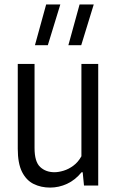

<svg xmlns="http://www.w3.org/2000/svg" viewBox="-20 -828 522 857"><path d="M203.7 9.3Q163 9.3 130.3 -6.8Q97.6 -22.8 78.4 -60.6Q59.3 -98.5 59.3 -164V-542.6H134.2V-167.2Q134.2 -106 159.3 -82.7Q184.3 -59.3 223.2 -59.3Q241.5 -59.3 263.9 -66.1Q286.3 -72.8 307.5 -88.5Q328.7 -104.1 343.4 -130.5V-542.6H418.4V0H354.9L349.1 -59H344Q315.9 -24.5 279.5 -7.6Q243 9.3 203.7 9.3ZM285.2 -626.3 335.2 -808H398.4L342.6 -626.3ZM136 -626.3 186 -808H249.2L193.5 -626.3Z"/></svg>

Font: Encode Sans Condensed Thin
Style: Regular
Weight: 100
Width: 3
Designer: Multiple Designers
Foundry: Impallari Type
Version: Version 3.002